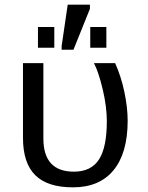

<svg xmlns="http://www.w3.org/2000/svg" viewBox="-20 -802 640 832"><path d="M533.2 -278.8Q533.2 -139.2 472.2 -64.7Q411.1 9.8 296.4 9.8Q185.5 9.8 132.6 -43Q79.6 -95.7 79.6 -204.6V-528.3H168V-201.7Q168 -58.1 300.3 -58.1Q374.5 -58.1 408.7 -110.6Q442.9 -163.1 442.9 -276.9Q442.9 -340.3 425 -415.3Q407.2 -490.2 387.2 -528.3H479Q504.9 -470.7 519 -403.3Q533.2 -335.9 533.2 -278.8ZM247.1 -586.4V-602.5L273.4 -781.7H369.6V-763.7L298.3 -586.4ZM371.1 -595.2V-685.1H440.9V-595.2ZM144.5 -595.2V-685.1H215.3V-595.2Z"/></svg>

Font: Courier New
Style: Regular
Weight: 400
Designer: Steve Matteson
Foundry: Ascender Corporation
Version: Version 2.00.3